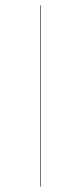

<svg xmlns="http://www.w3.org/2000/svg" viewBox="-20 -700 302 720"><path d="M132 0H130V-680H132Z"/></svg>

Font: FiraGO Two
Style: Regular
Weight: 100
Designer: bBox Type
Foundry: bBox Type GmbH
Version: Version 1.001